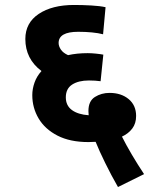

<svg xmlns="http://www.w3.org/2000/svg" viewBox="-20 -652 610 773"><path d="M455 101Q428 54 403.5 4Q379 -46 365 -81Q351 -80 336 -80Q262 -80 211.5 -106Q161 -132 135.5 -175Q110 -218 110 -269Q110 -294 119 -319.5Q128 -345 147 -366Q82 -415 82 -495Q82 -560 136 -596Q190 -632 278 -632Q312 -632 347.5 -630Q383 -628 405 -623L395 -514Q376 -519 350 -521.5Q324 -524 295 -524Q216 -524 216 -479Q216 -466 225 -452.5Q234 -439 254 -430Q290 -438 333 -438Q349 -438 367.5 -436Q386 -434 396 -432L385 -325Q364 -328 338 -328Q296 -328 270.5 -311.5Q245 -295 245 -260Q245 -227 269.5 -209Q294 -191 337 -188Q336 -196 336 -205Q336 -245 362 -261.5Q388 -278 421 -278Q468 -278 498 -253Q528 -228 528 -185Q528 -155 512.5 -134.5Q497 -114 471 -102Q487 -70 510.5 -30Q534 10 560 49Z"/></svg>

Font: RS Noto Sans
Style: Bold
Weight: 700
Designer: Monotype Design Team
Foundry: Monotype Imaging Inc.
Version: Version 3.10